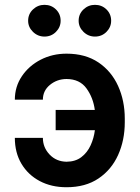

<svg xmlns="http://www.w3.org/2000/svg" viewBox="-20 -780 589 810"><path d="M260.7 -446.7Q220.5 -446.4 190.7 -421.9Q160.9 -397.4 160.9 -359.4H42.6Q42.6 -414.4 72.3 -458.5Q101.9 -502.5 151.5 -528.1Q201 -553.6 260.7 -553.6Q340.2 -553.6 395.1 -516.7Q449.9 -479.8 478.2 -417.4Q506.4 -355.1 506.4 -279.5V-264.2Q506.4 -188.6 478.3 -126.2Q450.3 -63.9 395.4 -27Q340.6 9.9 260.7 9.9Q196.7 9.9 147.5 -16.2Q98.4 -42.3 70.5 -89.1Q42.6 -136 42.6 -198.5H160.9Q160.9 -158 189.1 -128.2Q217.3 -98.4 260.7 -97.7Q298.3 -98 323.3 -117.2Q348.4 -136.4 362.2 -166.7Q376.1 -197.1 380.3 -230.8H214.8V-316.1H380Q373.2 -367.9 344.8 -407.1Q316.4 -446.4 260.7 -446.7ZM167.6 -625.7Q139.6 -625.7 119.1 -645.6Q98.7 -665.5 98.7 -692.5Q98.7 -720.9 119.1 -740.2Q139.6 -759.6 167.6 -759.6Q196.4 -759.6 216.1 -740.2Q235.8 -720.9 235.8 -692.5Q235.8 -665.5 216.1 -645.6Q196.4 -625.7 167.6 -625.7ZM380.7 -625.7Q352.6 -625.7 332.2 -645.6Q311.8 -665.5 311.8 -692.5Q311.8 -720.9 332.2 -740.2Q352.6 -759.6 380.7 -759.6Q409.4 -759.6 429.2 -740.2Q448.9 -720.9 448.9 -692.5Q448.9 -665.5 429.2 -645.6Q409.4 -625.7 380.7 -625.7Z"/></svg>

Font: Inter Zeller Semi Bold
Style: Regular
Weight: 600
Designer: Rasmus Andersson; Joe Bland
Foundry: zeller
Version: Version 3.015;git-dec3a8cb1